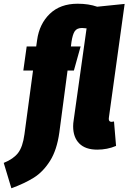

<svg xmlns="http://www.w3.org/2000/svg" viewBox="-106 -783 688 1029"><path d="M505 -132 516 -1Q469 19 415 19Q352 19 319 -14Q286 -47 286 -106Q286 -122 289 -140L358 -631Q340 -633 334 -633Q306 -633 294.5 -615.5Q283 -598 277 -558L274 -534H326L290 -405H256L212 -73Q199 21 162 79.5Q125 138 75.5 169Q26 200 -45 226L-86 90Q-34 69 -9 36.5Q16 4 25 -63L71 -405H19L37 -534H88L93 -569Q105 -655 161 -709Q217 -763 310 -763Q369 -763 415 -747L562 -762L478 -156Q477 -152 477 -146Q477 -130 492 -130Q497 -130 505 -132Z"/></svg>

Font: Fira Sans Extra Condensed Black
Style: Italic
Weight: 900
Width: 3
Italic angle: -8°
Designer: Carrois Corporate & Edenspiekermann AG
Foundry: Carrois Corporate GbR & Edenspiekermann AG
Version: Version 4.203